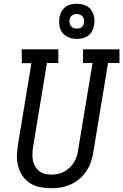

<svg xmlns="http://www.w3.org/2000/svg" viewBox="-20 -999 659 1027"><path d="M254 8Q223 8 194.5 2Q166 -4 142 -18.5Q118 -33 102 -56Q86 -79 78 -106.5Q70 -134 70.5 -164Q71 -194 76 -225L148 -661H97L96 -735H292V-662H231L157 -213Q154 -194 153.5 -176Q153 -158 156 -141Q159 -124 167.5 -109.5Q176 -95 189 -84.5Q202 -74 219 -69.5Q236 -65 254 -65Q271 -65 289 -68.5Q307 -72 322.5 -80.5Q338 -89 352 -102Q366 -115 375.5 -130.5Q385 -146 390.5 -163Q396 -180 398 -197L475 -662H424V-735H619V-662H558L479 -185Q475 -159 466.5 -133.5Q458 -108 442.5 -84.5Q427 -61 405.5 -42.5Q384 -24 358.5 -12.5Q333 -1 306.5 3.5Q280 8 254 8ZM391 -791Q368 -791 347.5 -799Q327 -807 314 -824Q301 -841 298 -863Q295 -885 298 -908Q301 -923 309 -937.5Q317 -952 330.5 -962Q344 -972 359.5 -975.5Q375 -979 390 -979Q413 -979 434 -971Q455 -963 467.5 -946Q480 -929 483.5 -907Q487 -885 483 -862Q480 -847 472.5 -832.5Q465 -818 451 -808Q437 -798 421.5 -794.5Q406 -791 391 -791ZM390 -846Q397 -846 403.5 -847.5Q410 -849 415.5 -853Q421 -857 424.5 -863Q428 -869 429 -876Q431 -885 429.5 -894Q428 -903 422.5 -910Q417 -917 408.5 -920.5Q400 -924 391 -924Q384 -924 378 -922.5Q372 -921 366 -917Q360 -913 356.5 -907Q353 -901 352 -894Q351 -885 352.5 -876Q354 -867 359 -860Q364 -853 372.5 -849.5Q381 -846 390 -846Z"/></svg>

Font: Iosevka Etoile
Style: Italic
Weight: 400
Italic angle: -9°
Designer: Belleve Invis
Foundry: Belleve Invis
Version: Version 22.1.2; ttfautohint (v1.8.4)